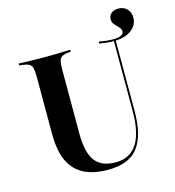

<svg xmlns="http://www.w3.org/2000/svg" viewBox="-106 -788 810 889"><g transform="rotate(-15 299.0 -343.5)"><path d="M95.2 -369.4V-492.7Q95.2 -518.5 91.5 -532.3Q87.9 -546 77 -552Q66.1 -558.1 45.2 -560.5L29.8 -562.1V-571Q41.9 -571 59.3 -570.2Q76.6 -569.4 98.8 -569Q121 -568.5 146 -568.5H156.5H166.9Q191.1 -568.5 212.1 -569Q233.1 -569.4 249.6 -570.2Q266.1 -571 277.4 -571V-562.1L264.5 -560.5Q245.2 -558.9 234.7 -552.4Q224.2 -546 221 -532.3Q217.7 -518.5 217.7 -492.7V-369.4ZM303.2 11.3Q232.3 11.3 186.3 -13.3Q140.3 -37.9 117.7 -87.9Q95.2 -137.9 95.2 -215.3V-369.4H217.7V-185.5Q217.7 -95.2 248 -54Q278.2 -12.9 346.8 -12.9Q415.3 -12.9 449.2 -65.3Q483.1 -117.7 483.1 -221V-369.4H491.9V-220.2Q491.9 -104 448.4 -46.4Q404.8 11.3 303.2 11.3ZM483.1 -369.4V-561.3H491.9V-369.4ZM484.7 -557.3Q469.4 -557.3 451.2 -558.9Q433.1 -560.5 413.7 -564.5L415.3 -573.4Q435.5 -569.4 452 -567.7Q468.5 -566.1 481.5 -566.1Q508.9 -566.1 521 -573Q533.1 -579.8 533.1 -590.3Q533.1 -602.4 523.4 -612.1Q513.7 -621.8 504 -632.7Q494.4 -643.5 494.4 -658.1Q494.4 -675.8 507.3 -686.7Q520.2 -697.6 541.1 -697.6Q566.1 -697.6 582.3 -681.5Q598.4 -665.3 598.4 -640.3Q598.4 -604 567.3 -580.6Q536.3 -557.3 484.7 -557.3Z"/></g></svg>

Font: Playfair 144pt SemiCondensed
Style: Bold
Weight: 700
Width: 4
Designer: Claus Eggers Sørensen
Foundry: Claus Eggers Sørensen
Version: Version 2.203